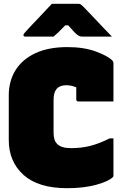

<svg xmlns="http://www.w3.org/2000/svg" viewBox="-20 -967 640 1007"><path d="M332 20Q181 20 103.5 -49.5Q26 -119 26 -233V-467Q26 -542 61.5 -599Q97 -656 165.5 -688Q234 -720 333 -720Q420 -720 482.5 -697Q545 -674 569 -650Q575 -644 575 -634V-435H390Q380 -435 380 -446V-509Q365 -515 353 -517.5Q341 -520 327 -520Q261 -520 261 -445V-270Q261 -251 265.5 -236.5Q270 -222 280 -212Q301 -190 352 -190Q404 -190 450 -201Q496 -212 555 -241H575V-46Q575 -41 572 -38Q550 -16 485 2Q420 20 332 20ZM252 -947H391Q399 -947 404 -943.5Q409 -940 421 -928Q428 -921 445 -903Q462 -885 483.5 -862.5Q505 -840 527 -816.5Q549 -793 567 -775H415Q404 -775 398.5 -777Q393 -779 386 -784Q379 -789 368 -800.5Q357 -812 338 -834H322Q301 -812 287.5 -799Q274 -786 261 -775H114Q103 -775 103 -783Q103 -787 106 -791Q109 -795 121 -808Q132 -820 150 -839Q168 -858 188 -879Q208 -900 225 -918.5Q242 -937 252 -947Z"/></svg>

Font: Recursive Sn Lnr St XBk
Style: Regular
Weight: 1000
Version: Version 1.079;hotconv 1.0.112;makeotfexe 2.5.65598; ttfautoh